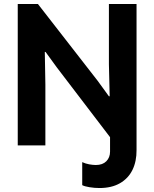

<svg xmlns="http://www.w3.org/2000/svg" viewBox="-20 -740 785 977"><path d="M70.3 -719.7H172.9L477.5 -328.1L534.2 -250H538.1L534.2 -413.1V-719.7H674.8V23.4Q675.3 81.1 654.1 124.5Q632.8 168 590.3 192.4Q547.9 216.8 486.3 216.8Q460.4 216.8 435.3 212.6Q410.2 208.5 398.4 202.1V85Q415 92.8 433.8 96.2Q452.6 99.6 467.8 99.6Q502 99.6 521 80.6Q540 61.5 540 31.2V-42L269.5 -396.5L211.9 -475.6H208L210.9 -309.6V0H70.3Z"/></svg>

Font: Reddit Sans Chocolate
Style: Bold
Weight: 700
Designer: Stephen Hutchings
Foundry: Reddit
Version: Version 1.011